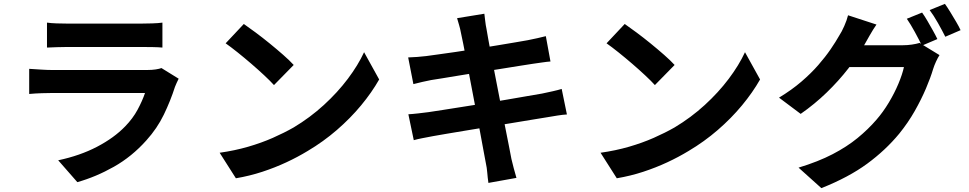

<svg xmlns="http://www.w3.org/2000/svg" viewBox="-20 -884 5010 993"><path d="M223 -767Q244 -764 273 -763Q302 -762 327 -762Q346 -762 385.5 -762Q425 -762 473.5 -762Q522 -762 570 -762Q618 -762 656 -762Q694 -762 712 -762Q735 -762 767 -763Q799 -764 820 -767V-638Q800 -640 768.5 -640.5Q737 -641 710 -641Q694 -641 655.5 -641Q617 -641 568.5 -641Q520 -641 471.5 -641Q423 -641 384 -641Q345 -641 327 -641Q303 -641 274.5 -640Q246 -639 223 -638ZM904 -477Q899 -467 893.5 -455Q888 -443 885 -435Q862 -363 827.5 -291.5Q793 -220 737 -158Q662 -74 569 -21.5Q476 31 380 58L281 -55Q394 -79 482 -125Q570 -171 627 -230Q667 -271 691.5 -316.5Q716 -362 730 -403Q719 -403 692 -403Q665 -403 627.5 -403Q590 -403 547 -403Q504 -403 459 -403Q414 -403 373 -403Q332 -403 299.5 -403Q267 -403 247 -403Q229 -403 196 -402Q163 -401 131 -398V-528Q163 -526 193.5 -524Q224 -522 247 -522Q262 -522 292.5 -522Q323 -522 363 -522Q403 -522 448.5 -522Q494 -522 539.5 -522Q585 -522 626 -522Q667 -522 697 -522Q727 -522 742 -522Q766 -522 785.5 -525Q805 -528 815 -532Z M1241 -760Q1267 -742 1302 -716Q1337 -690 1374.5 -659.5Q1412 -629 1445 -600Q1478 -571 1499 -548L1397 -444Q1378 -465 1347 -494Q1316 -523 1280 -554Q1244 -585 1209 -613Q1174 -641 1147 -660ZM1116 -94Q1194 -105 1263 -125Q1332 -145 1391 -171Q1450 -197 1499 -225Q1584 -276 1655 -341Q1726 -406 1779 -476.5Q1832 -547 1863 -614L1941 -473Q1903 -406 1847.5 -339Q1792 -272 1722 -211.5Q1652 -151 1571 -103Q1520 -72 1461 -44.5Q1402 -17 1336.5 4.5Q1271 26 1200 38Z M2364 -714Q2360 -736 2354.5 -754Q2349 -772 2344 -790L2485 -813Q2487 -798 2489.5 -775.5Q2492 -753 2496 -735Q2498 -721 2505 -683Q2512 -645 2522 -591Q2532 -537 2544.5 -474.5Q2557 -412 2569 -348.5Q2581 -285 2592.5 -228Q2604 -171 2612.5 -127Q2621 -83 2625 -62Q2630 -40 2637 -14Q2644 12 2651 36L2506 62Q2502 34 2500 8.5Q2498 -17 2493 -39Q2489 -59 2481.5 -100.5Q2474 -142 2463.5 -198Q2453 -254 2441 -317Q2429 -380 2417 -443Q2405 -506 2394.5 -561Q2384 -616 2376 -656.5Q2368 -697 2364 -714ZM2091 -587Q2115 -588 2138 -589.5Q2161 -591 2184 -594Q2206 -597 2246 -602.5Q2286 -608 2338 -615.5Q2390 -623 2445.5 -632Q2501 -641 2553 -649.5Q2605 -658 2645.5 -665Q2686 -672 2709 -676Q2733 -681 2759 -686.5Q2785 -692 2803 -697L2827 -566Q2811 -565 2784 -561Q2757 -557 2735 -554Q2708 -550 2664.5 -543Q2621 -536 2568 -527.5Q2515 -519 2460 -510.5Q2405 -502 2355 -493.5Q2305 -485 2267 -479Q2229 -473 2210 -470Q2186 -465 2165 -460.5Q2144 -456 2118 -449ZM2092 -293Q2112 -294 2142.5 -297.5Q2173 -301 2196 -304Q2223 -308 2268 -315Q2313 -322 2369.5 -331Q2426 -340 2486 -349.5Q2546 -359 2603 -369Q2660 -379 2707 -387Q2754 -395 2783 -400Q2812 -406 2838.5 -412Q2865 -418 2885 -424L2912 -292Q2892 -291 2863.5 -286.5Q2835 -282 2806 -277Q2774 -272 2726 -264Q2678 -256 2620.5 -246.5Q2563 -237 2503 -227.5Q2443 -218 2388 -208.5Q2333 -199 2289 -192Q2245 -185 2220 -180Q2188 -174 2162.5 -169Q2137 -164 2120 -159Z M3211 -760Q3237 -742 3272 -716Q3307 -690 3344.5 -659.5Q3382 -629 3415 -600Q3448 -571 3469 -548L3367 -444Q3348 -465 3317 -494Q3286 -523 3250 -554Q3214 -585 3179 -613Q3144 -641 3117 -660ZM3086 -94Q3164 -105 3233 -125Q3302 -145 3361 -171Q3420 -197 3469 -225Q3554 -276 3625 -341Q3696 -406 3749 -476.5Q3802 -547 3833 -614L3911 -473Q3873 -406 3817.5 -339Q3762 -272 3692 -211.5Q3622 -151 3541 -103Q3490 -72 3431 -44.5Q3372 -17 3306.5 4.5Q3241 26 3170 38Z M4749 -819Q4762 -801 4776.5 -776Q4791 -751 4805 -726Q4819 -701 4828 -682L4748 -648Q4733 -679 4711.5 -718.5Q4690 -758 4670 -787ZM4867 -864Q4880 -846 4895.5 -820.5Q4911 -795 4925.5 -770.5Q4940 -746 4948 -728L4869 -694Q4853 -726 4831 -765Q4809 -804 4788 -832ZM4839 -599Q4830 -585 4821 -565.5Q4812 -546 4806 -527Q4793 -483 4769 -426.5Q4745 -370 4711 -310Q4677 -250 4631 -193Q4560 -107 4464.5 -37Q4369 33 4228 89L4110 -17Q4212 -48 4286 -86.5Q4360 -125 4415 -170Q4470 -215 4513 -265Q4547 -304 4576.5 -353Q4606 -402 4626.5 -451Q4647 -500 4655 -537H4318L4364 -650Q4377 -650 4407 -650Q4437 -650 4474 -650Q4511 -650 4547.5 -650Q4584 -650 4612 -650Q4640 -650 4649 -650Q4673 -650 4696.5 -653.5Q4720 -657 4736 -662ZM4513 -757Q4495 -731 4478 -701Q4461 -671 4452 -655Q4418 -595 4368 -530.5Q4318 -466 4255.5 -405.5Q4193 -345 4121 -295L4009 -379Q4075 -419 4125 -462Q4175 -505 4212 -547.5Q4249 -590 4276 -629.5Q4303 -669 4321 -701Q4333 -719 4346.5 -749.5Q4360 -780 4366 -805Z"/></svg>

Font: Noto Sans SC
Style: Bold
Weight: 700
Designer: Ryoko NISHIZUKA  (kana, bopomofo & ideographs); Paul D. Hunt (Latin, Greek & Cyrillic); Sandoll Communications , Soo-you
Foundry: Adobe
Version: Version 2.004-H2;hotconv 1.0.118;makeotfexe 2.5.65603